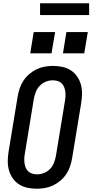

<svg xmlns="http://www.w3.org/2000/svg" viewBox="-20 -1146 565 1174"><path d="M205 8Q176 8 147.5 2Q119 -4 96 -19Q73 -34 57.5 -56.5Q42 -79 34.5 -106Q27 -133 27.5 -162.5Q28 -192 33 -222L88 -556Q92 -581 100.5 -606Q109 -631 123.5 -653Q138 -675 159 -693Q180 -711 204 -722.5Q228 -734 253.5 -738.5Q279 -743 304 -743Q333 -743 361.5 -737Q390 -731 413 -716Q436 -701 451.5 -678.5Q467 -656 474.5 -629Q482 -602 481.5 -572.5Q481 -543 476 -513L421 -179Q417 -154 408.5 -129Q400 -104 385.5 -82Q371 -60 350 -42Q329 -24 305 -12.5Q281 -1 255.5 3.5Q230 8 205 8ZM207 -80Q228 -80 249.5 -88.5Q271 -97 286.5 -113.5Q302 -130 310 -151Q318 -172 322 -193L377 -528Q380 -543 380.5 -558Q381 -573 379 -587.5Q377 -602 371.5 -615Q366 -628 356 -637.5Q346 -647 331.5 -651Q317 -655 302 -655Q281 -655 260 -646.5Q239 -638 223 -621.5Q207 -605 199 -584Q191 -563 187 -542L132 -207Q129 -192 128.5 -177Q128 -162 130 -147.5Q132 -133 137.5 -120Q143 -107 153.5 -97.5Q164 -88 178 -84Q192 -80 207 -80ZM495 -820H365L386 -950H517ZM295 -820H165L186 -950H317ZM525 -1054H225V-1126H525Z"/></svg>

Font: Iosevka SS04 Semibold
Style: Italic
Weight: 600
Italic angle: -9°
Monospace: yes
Designer: Belleve Invis
Foundry: Belleve Invis
Version: Version 19.0.0; ttfautohint (v1.8.4)